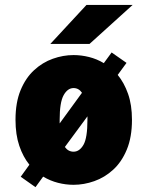

<svg xmlns="http://www.w3.org/2000/svg" viewBox="-20 -734 590 774"><path d="M63.5 -21.5 98.5 -70Q73 -101.5 57.8 -146.2Q42.5 -191 42.5 -251Q42.5 -321 63 -370.5Q83.5 -420 117.5 -451.2Q151.5 -482.5 193 -497.2Q234.5 -512 276.5 -512Q307.5 -512 338.8 -504.2Q370 -496.5 398.5 -479.5L430 -522.5L490 -480.5L454.5 -432Q480.5 -400.5 496.2 -355.8Q512 -311 512 -251Q512 -181 491.2 -131Q470.5 -81 436.2 -49.8Q402 -18.5 360.2 -3.8Q318.5 11 276.5 11Q245 11 213.8 3Q182.5 -5 154 -22L123 20.5ZM220.5 -251Q220.5 -243.5 220.5 -236.5L310.5 -360Q297.5 -379 276.5 -379Q252.5 -379 236.5 -350.2Q220.5 -321.5 220.5 -251ZM276.5 -122.5Q300.5 -122.5 316.5 -150.2Q332.5 -178 332.5 -251Q332.5 -258.5 332.5 -265L241.5 -141.5Q255 -122.5 276.5 -122.5ZM341 -557H183L328.5 -714H514.5Z"/></svg>

Font: Trispace SemiCondensed ExtraBold
Style: Regular
Weight: 800
Width: 4
Designer: Tyler Finck
Foundry: Etcetera Type Company
Version: Version 1.210; ttfautohint (v1.8.3)